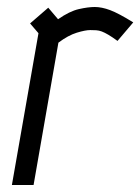

<svg xmlns="http://www.w3.org/2000/svg" viewBox="-20 -530 401 549"><path d="M316 -413Q301 -424 290 -430.5Q279 -437 271 -440Q263 -443 255 -443.5Q247 -444 238 -444Q224 -444 199.5 -436.5Q175 -429 147 -408L76 -1H14L90 -435Q85 -441 78 -449Q71 -457 66 -463L118 -508L146 -475Q179 -498 205.5 -504Q232 -510 251 -510Q271 -510 295 -501Q319 -492 361 -466Z"/></svg>

Font: Marvel
Style: Bold Italic
Weight: 700
Italic angle: -12°
Designer: Carolina Trebol
Foundry: Carolina Trebol
Version: Version 1.001